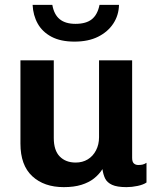

<svg xmlns="http://www.w3.org/2000/svg" viewBox="-20 -759 640 789"><path d="M242 10Q161 10 112.5 -35Q64 -80 64 -169V-511H201V-192Q201 -141 225.5 -116Q250 -91 291 -91Q319 -91 340.5 -104Q362 -117 374.5 -141Q387 -165 387 -195V-511H523V-110Q523 -94 530 -87.5Q537 -81 548 -81Q557 -81 565 -82.5Q573 -84 582 -90V-9Q569 0 545.5 5Q522 10 500 10Q461 10 440.5 0.5Q420 -9 412 -25.5Q404 -42 401 -64Q387 -42 366 -25.5Q345 -9 314.5 0.5Q284 10 242 10ZM286 -588Q229 -588 191.5 -608Q154 -628 135 -662Q116 -696 114 -739H195Q202 -699 225.5 -680Q249 -661 290 -661Q334 -661 357.5 -680Q381 -699 389 -739H469Q468 -696 445.5 -662Q423 -628 383 -608Q343 -588 286 -588Z"/></svg>

Font: Chivo Mono Medium SemiBold
Style: Regular
Weight: 600
Monospace: yes
Version: Version 1.008